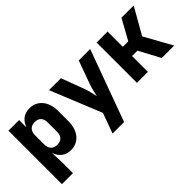

<svg xmlns="http://www.w3.org/2000/svg" viewBox="-26 -1116 1853 1853"><g transform="rotate(-45 900.0 -190.0)"><path d="M362 -560C289 -560 238 -522 214 -455H211V-550H66V180H216V30L211 -95H214C238 -28 289 10 362 10C468 10 540 -74 540 -205V-345C540 -476 468 -560 362 -560ZM390 -210C390 -152 359 -120 304 -120C247 -120 216 -154 216 -215V-335C216 -396 247 -430 304 -430C359 -430 390 -398 390 -340Z M914 180 1181 -550H1025L938 -310C925 -274 912 -214 905 -182C898 -214 885 -274 872 -310L782 -550H619L832 -27L757 180Z M1419 0V-216H1492L1608 0H1778L1622 -281L1775 -550H1608L1493 -342H1419V-550H1269V0Z"/></g></svg>

Font: Tekne LDO ExtraBold
Style: Regular
Weight: 800
Monospace: yes
Designer: Alessio Laiso, Mario Rullo, Paolo Rosset
Foundry: Alessio Laiso
Version: Version 1.000;hotconv 1.0.109;makeotfexe 2.5.65596